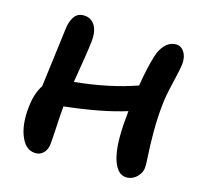

<svg xmlns="http://www.w3.org/2000/svg" viewBox="-67 -591 755 705"><g transform="rotate(10 310.5 -238.5)"><path d="M108.9 11.2Q68.8 11.2 52.5 -35.6Q36.1 -82.5 49.8 -151.9Q60.5 -205.6 85 -234.9Q92.8 -271.5 109.4 -347.4Q126 -423.3 132.8 -455.1Q138.2 -483.4 151.4 -500.7Q164.6 -518.1 184.1 -518.1Q214.8 -518.1 229.2 -493.9Q243.7 -469.7 234.9 -426.8Q227.1 -387.2 196.8 -271Q330.6 -272.5 435.1 -299.8Q453.1 -371.1 471.2 -414.1Q481.4 -439.9 499 -456.1Q516.6 -472.2 538.1 -472.2Q561 -472.2 572 -451.7Q583 -431.2 577.1 -402.8Q573.2 -383.8 555.7 -331.3Q538.1 -278.8 532.2 -248Q521.5 -192.9 517.1 -140.6Q512.7 -88.4 512 -53Q511.2 -17.6 508.8 -4.9Q504.9 13.7 488.8 27.3Q472.7 41 453.1 41Q423.3 41 409.2 10Q395 -21 396.2 -72Q397.5 -123 411.1 -189.9Q411.1 -194.3 413.1 -200.2Q319.3 -179.2 174.8 -175.8Q168.9 -143.6 161.9 -93.5Q154.8 -43.5 151.9 -30.8Q148.9 -12.7 136.7 -0.7Q124.5 11.2 108.9 11.2Z"/></g></svg>

Font: Shantell Sans Irregular Bouncy
Style: Italic
Weight: 500
Italic angle: -11.31°
Designer: Stephen Nixon, Anya Danilova, Shantell Martin
Foundry: Arrow Type
Version: Version 1.006;[9816181b4]